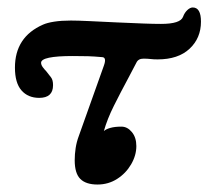

<svg xmlns="http://www.w3.org/2000/svg" viewBox="-20 -480 558 514"><path d="M241 14Q210 14 195 -1Q180 -16 180 -51Q180 -67 182.5 -83.5Q185 -100 191 -116L258 -304Q266 -326 254 -327Q232 -329 216 -329.5Q200 -330 175 -330Q90 -330 90 -312Q90 -306 95 -299.5Q100 -293 104 -289Q111 -280 116.5 -273Q122 -266 122 -252Q122 -218 85 -218Q55 -218 37.5 -238Q20 -258 20 -299Q20 -381 95 -414Q106 -419 125 -422Q144 -425 170 -425Q188 -425 219.5 -423.5Q251 -422 293 -420Q337 -418 364.5 -417Q392 -416 411 -416Q463 -416 470 -435Q474 -446 481.5 -453Q489 -460 496 -460Q518 -460 518 -422Q518 -378 487.5 -349.5Q457 -321 402 -321Q391 -321 383 -322Q375 -323 364 -323Q350 -323 345 -312L324 -272Q303 -233 285 -197Q267 -161 258 -129Q263 -134 275 -137.5Q287 -141 305 -141Q321 -141 333 -126.5Q345 -112 345 -89Q345 -64 331 -40Q317 -16 293.5 -1Q270 14 241 14Z"/></svg>

Font: Junicode SmExp
Style: Bold Italic
Weight: 700
Width: 6
Italic angle: -11°
Designer: Peter S. Baker
Version: Version 2.205; ttfautohint (v1.8.4)